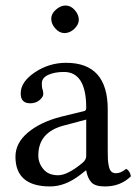

<svg xmlns="http://www.w3.org/2000/svg" viewBox="-20 -667 497 697"><path d="M166 -599.1Q166 -617.2 183.1 -632.1Q200.2 -647 217.8 -647Q236.8 -647 251.5 -630.4Q266.1 -613.8 266.1 -595.2Q266.1 -578.1 250 -562.5Q233.9 -546.9 213.9 -546.9Q195.8 -546.9 180.9 -563.5Q166 -580.1 166 -599.1ZM293 -232.9 213.9 -211.9Q118.7 -188 119.1 -102.1Q119.1 -75.2 137.5 -53Q155.8 -30.8 190.9 -30.8Q225.1 -30.8 278.8 -75.2Q293 -86.4 293 -101.1ZM293 -47.9H291L271 -32.2Q216.8 9.8 162.1 9.8Q36.1 9.8 36.1 -98.1Q36.1 -147.9 81.5 -186Q127 -224.1 201.2 -243.2L287.1 -264.2Q293 -266.1 293 -275.9Q293 -405.8 211.9 -405.8Q178.7 -405.8 155.3 -395.3Q131.8 -384.8 131.8 -363.8Q131.8 -349.6 133.8 -344.2Q136.7 -338.4 137.2 -326.2Q137.2 -314.9 123.5 -303.5Q109.9 -292 89.8 -292Q54.7 -292 55.2 -328.1Q55.2 -370.1 106.7 -404.5Q158.2 -439 220.2 -439Q371.1 -439 371.1 -270V-123Q371.1 -102.1 371.6 -90.1Q372.1 -78.1 375 -64Q377.9 -49.8 384.5 -43.9Q391.1 -38.1 400.9 -38.1Q418.9 -38.1 438 -54.2Q452.1 -46.4 455.1 -26.9Q417 10.3 359.9 9.8Q325.7 9.8 311.8 -5.1Q297.9 -20 293 -47.9Z"/></svg>

Font: Linux Libertine O
Style: Regular
Weight: 400
Designer: Philipp H. Poll
Foundry: Philipp H. Poll
Version: Version 5.3.0